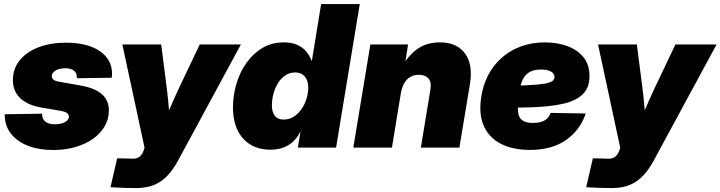

<svg xmlns="http://www.w3.org/2000/svg" viewBox="-20 -748 3651 973"><path d="M250 12.2Q176.8 12.2 121.3 -9.5Q65.9 -31.2 35.2 -71Q4.4 -110.8 3.9 -165Q3.9 -166 3.9 -167Q3.9 -168 3.9 -168.9L192.9 -171.9Q193.4 -145.5 209.5 -131.8Q225.6 -118.2 258.8 -118.2Q277.8 -118.2 293.7 -122.8Q309.6 -127.4 319.3 -136.2Q329.1 -145 329.1 -157.2Q329.1 -168.5 318.6 -175.8Q308.1 -183.1 283.2 -187L189.5 -203.1Q118.7 -215.3 82 -251Q45.4 -286.6 45.4 -341.3Q45.4 -399.9 80.1 -442.6Q114.7 -485.4 175.5 -508.5Q236.3 -531.7 314 -531.7Q422.4 -531.7 484.9 -489.5Q547.4 -447.3 547.9 -375Q547.9 -370.6 547.4 -365Q546.9 -359.4 546.4 -354L369.6 -351.6Q370.6 -377 355.2 -389.6Q339.8 -402.3 310.1 -402.3Q293 -402.3 277.3 -397.5Q261.7 -392.6 252.2 -383.5Q242.7 -374.5 242.7 -362.3Q242.7 -351.6 251.2 -344.2Q259.8 -336.9 279.3 -334L386.7 -314.9Q460 -302.2 495.8 -271.2Q531.7 -240.2 531.7 -188Q531.7 -144 510 -107.2Q488.3 -70.3 450.2 -43.7Q412.1 -17.1 360.8 -2.4Q309.6 12.2 250 12.2Z M540 200.7 573.7 54.2 639.6 55.7Q660.6 57.6 673.8 53.2Q687 48.8 695.3 38.1Q703.6 27.3 710 9.8L712.4 0L600.1 -522.5H796.9L825.7 -296.9Q832.5 -243.7 836.4 -189.9Q840.3 -136.2 844.2 -80.1H792Q814 -136.2 837.2 -190.2Q860.4 -244.1 884.8 -296.9L992.2 -522.5H1200.7L884.3 62Q858.4 110.8 828.1 142.6Q797.9 174.3 759.5 189.7Q721.2 205.1 669.4 205.1Q637.2 205.1 603.5 203.9Q569.8 202.6 540 200.7Z M1350.6 10.7Q1263.2 10.7 1211.9 -46.1Q1160.6 -103 1160.6 -203.6Q1160.6 -264.6 1178 -323.2Q1195.3 -381.8 1228.8 -429.2Q1262.2 -476.6 1309.8 -504.9Q1357.4 -533.2 1418.5 -533.2Q1456.1 -533.2 1483.4 -522Q1510.7 -510.7 1529.5 -489.7Q1548.3 -468.8 1559.1 -439.9H1560.5L1607.4 -727.5H1803.2L1683.1 0H1489.3L1502.4 -78.6H1501Q1484.9 -47.4 1462.2 -27.6Q1439.5 -7.8 1411.1 1.5Q1382.8 10.7 1350.6 10.7ZM1417 -142.1Q1445.8 -142.1 1468.8 -156.7Q1491.7 -171.4 1508.3 -195.6Q1524.9 -219.7 1533.4 -248Q1542 -276.4 1542 -304.2Q1542 -340.3 1524.4 -360.6Q1506.8 -380.9 1476.6 -380.9Q1447.3 -380.9 1425 -365.5Q1402.8 -350.1 1387.9 -325.2Q1373 -300.3 1365.5 -271.2Q1357.9 -242.2 1357.9 -214.4Q1357.9 -180.2 1372.6 -161.1Q1387.2 -142.1 1417 -142.1Z M2011.2 -274.4 1966.3 0H1770.5L1856.9 -522.5H2047.9L2025.9 -380.9L2003.9 -386.7Q2037.1 -453.1 2086.2 -493.2Q2135.3 -533.2 2209 -533.2Q2269 -533.2 2306.6 -506.3Q2344.2 -479.5 2358.2 -432.4Q2372.1 -385.3 2361.8 -323.7L2308.1 0H2112.8L2161.1 -293.5Q2167.5 -332.5 2150.9 -350.8Q2134.3 -369.1 2102.5 -369.1Q2077.1 -369.1 2058.3 -357.7Q2039.6 -346.2 2027.8 -325Q2016.1 -303.7 2011.2 -274.4Z M2665.5 11.7Q2580.1 11.7 2520.5 -18.1Q2460.9 -47.9 2433.6 -105.7Q2406.2 -163.6 2417.5 -248Q2425.8 -312 2452.4 -364.3Q2479 -416.5 2521.5 -454.3Q2564 -492.2 2619.6 -512.7Q2675.3 -533.2 2741.7 -533.2Q2803.7 -533.2 2855 -514.4Q2906.2 -495.6 2936.8 -458Q2967.3 -420.4 2967.3 -362.3Q2967.3 -302.7 2932.4 -269.5Q2897.5 -236.3 2832.3 -221.9Q2767.1 -207.5 2676 -204.3Q2585 -201.2 2472.2 -201.2L2490.2 -313Q2586.9 -313 2646.2 -315.7Q2705.6 -318.4 2736.8 -323.5Q2768.1 -328.6 2779.1 -337.2Q2790 -345.7 2790 -357.4Q2790 -375.5 2772.2 -385.5Q2754.4 -395.5 2721.2 -395.5Q2682.1 -395.5 2660.4 -380.9Q2638.7 -366.2 2628.2 -343Q2617.7 -319.8 2614 -293Q2610.4 -266.1 2606.9 -241.7Q2603 -206.5 2605.5 -180.2Q2607.9 -153.8 2625.2 -139.4Q2642.6 -125 2681.6 -125Q2720.2 -125 2741.7 -138.9Q2763.2 -152.8 2770.5 -175.8L2948.2 -172.9Q2920.9 -89.8 2849.4 -39.1Q2777.8 11.7 2665.5 11.7Z M2950.7 200.7 2984.4 54.2 3050.3 55.7Q3071.3 57.6 3084.5 53.2Q3097.7 48.8 3106 38.1Q3114.3 27.3 3120.6 9.8L3123 0L3010.7 -522.5H3207.5L3236.3 -296.9Q3243.2 -243.7 3247.1 -189.9Q3251 -136.2 3254.9 -80.1H3202.6Q3224.6 -136.2 3247.8 -190.2Q3271 -244.1 3295.4 -296.9L3402.8 -522.5H3611.3L3294.9 62Q3269 110.8 3238.8 142.6Q3208.5 174.3 3170.2 189.7Q3131.8 205.1 3080.1 205.1Q3047.9 205.1 3014.2 203.9Q2980.5 202.6 2950.7 200.7Z"/></svg>

Font: Inter 28pt Black
Style: Italic
Weight: 900
Italic angle: -9.3988°
Designer: Rasmus Andersson
Foundry: rsms
Version: Version 4.001;git-66647c0bb